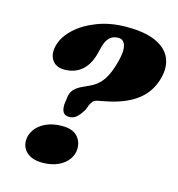

<svg xmlns="http://www.w3.org/2000/svg" viewBox="-112 -847 884 955"><g transform="rotate(15 330.5 -369.5)"><path d="M227.5 -331 223 -297Q222 -271 231 -257.2Q240 -243.5 262 -243.5Q283 -243.5 298 -256Q313 -268.5 332 -299L341.5 -324.5Q347.5 -337.5 355.5 -346.5Q363.5 -355.5 384.5 -359L412.5 -364.5Q515 -383.5 575.2 -429Q635.5 -474.5 655 -551Q670 -609.5 650 -654.5Q630 -699.5 573.8 -724.8Q517.5 -750 424.5 -750Q341 -750 273.8 -724.2Q206.5 -698.5 163 -658Q119.5 -617.5 107 -572Q94 -525 113.8 -494.8Q133.5 -464.5 177 -464.5Q229 -464.5 264.2 -493Q299.5 -521.5 316 -578L328 -624.5Q336.5 -656 353.8 -671.5Q371 -687 397 -687Q415 -687 425.2 -674.8Q435.5 -662.5 436.5 -637Q437.5 -611.5 427 -572.5Q410.5 -509.5 387 -475Q363.5 -440.5 324.5 -422L292 -407Q258 -392 243.5 -374Q229 -356 227.5 -331ZM192.5 11Q140.5 11 112.8 -13Q85 -37 85 -73.5Q85 -104.5 103.8 -131.2Q122.5 -158 157.5 -174.5Q192.5 -191 241 -191Q293.5 -191 318.2 -165.8Q343 -140.5 343 -102.5Q343 -72.5 324.8 -46.5Q306.5 -20.5 272.8 -4.8Q239 11 192.5 11Z"/></g></svg>

Font: Fraunces Wonky
Style: Italic
Weight: 900
Italic angle: -16°
Version: Version 1.000;[b76b70a41]